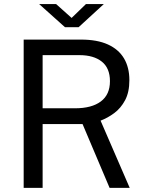

<svg xmlns="http://www.w3.org/2000/svg" viewBox="-20 -916 716 936"><path d="M612.4 0H514.3L382.4 -311.3H187.8V0H95.4V-723H375.5Q453.7 -723 506.1 -699.2Q558.4 -675.4 584.6 -631.2Q610.7 -587 610.7 -525.4Q610.7 -466.7 589.9 -427.6Q569.1 -388.5 536.9 -364.7Q504.8 -340.9 470.3 -327.9ZM345.6 -388.1Q427.1 -388.1 471.5 -421.4Q516 -454.6 516 -520.2Q516 -583.9 476.3 -615.6Q436.7 -647.2 367.3 -647.2H187.8V-388.1ZM296.6 -783.5 170.8 -896.2H253.5L329.1 -828.6L399 -896.2H486.2L363.3 -783.5Z"/></svg>

Font: Public Sans Thin
Style: Regular
Weight: 100
Designer: The Public Sans project authors (U.S. Web Design System). Libre Franklin designed by Pablo Impallari and Rodrigo Fuenzal
Version: Version 1.008